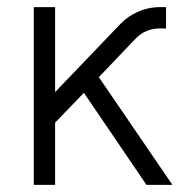

<svg xmlns="http://www.w3.org/2000/svg" viewBox="-20 -520 514 540"><path d="M75 -500V0H135V-175L216 -259L392 0H465L258 -303L363 -413Q390 -440 430 -440H447V-500H430Q397 -500 366 -486Q353 -480 342 -472.5Q331 -465 320 -454L135 -261V-500Z"/></svg>

Font: Unageo
Style: Light
Weight: 300
Designer: Richard Sepsi
Foundry: Richard Sepsi
Version: Version 2.000